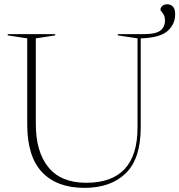

<svg xmlns="http://www.w3.org/2000/svg" viewBox="-20 -876 846 906"><path d="M758.5 -779.5Q758.5 -800.5 747.8 -813.8Q737 -827 737 -830Q737 -840 746 -848Q755 -856 769.5 -856Q784.5 -856 795.5 -845.2Q806.5 -834.5 806.5 -809Q806.5 -760.5 769.8 -729Q733 -697.5 644 -695V-274.5Q644 -127 573.2 -58.2Q502.5 10.5 378.5 10.5Q249 10.5 178.8 -63.2Q108.5 -137 108.5 -289V-695L16.5 -709V-715H240.5V-709L149 -695V-291.5Q149 -159 208.8 -86.2Q268.5 -13.5 387 -13.5Q629 -13.5 629 -274.5V-695L536 -709V-715H661.5Q715 -715 736.8 -731.8Q758.5 -748.5 758.5 -779.5Z"/></svg>

Font: Newsreader 72pt ExtraLight
Style: Regular
Weight: 275
Designer: Hugues Gentile
Foundry: Production Type
Version: Version 1.003; ttfautohint (v1.8.3)